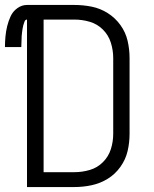

<svg xmlns="http://www.w3.org/2000/svg" viewBox="-24 -755 620 775"><path d="M85 0H276Q312 0 346.5 -7.5Q381 -15 411 -33.5Q441 -52 462 -81.5Q483 -111 491 -145Q499 -179 499 -215V-521Q499 -556 491 -590.5Q483 -625 462 -654Q441 -683 411 -702Q381 -721 346.5 -728Q312 -735 276 -735H85Q64 -735 46 -722Q28 -709 19 -689.5Q10 -670 5 -649.5Q0 -629 -2 -607.5Q-4 -586 -4 -565H62Q62 -573 62.5 -580Q63 -587 63 -594.5Q63 -602 63.5 -609.5Q64 -617 65 -624Q66 -631 67 -638.5Q68 -646 70 -653Q72 -660 75 -668Q78 -676 85 -676ZM276 -60H152V-676H276Q308 -676 338.5 -667Q369 -658 391.5 -635.5Q414 -613 423.5 -582.5Q433 -552 433 -521V-215Q433 -183 423.5 -153Q414 -123 391.5 -100.5Q369 -78 338.5 -69Q308 -60 276 -60Z"/></svg>

Font: Iosevka Sparkle Light
Style: Regular
Weight: 300
Designer: Belleve Invis
Foundry: Belleve Invis
Version: Version 4.5.0; ttfautohint (v1.8.3)